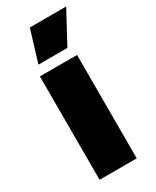

<svg xmlns="http://www.w3.org/2000/svg" viewBox="-180 -740 644 792"><g transform="rotate(-30 141.5 -344.0)"><path d="M46 0V-492.5H223V0ZM111 -688H283V-686L203 -537.5H65.5V-539Z"/></g></svg>

Font: Anek Latin Medium ExtraBold
Style: Regular
Weight: 800
Version: Version 1.003